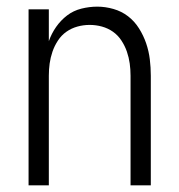

<svg xmlns="http://www.w3.org/2000/svg" viewBox="-20 -558 540 578"><path d="M66 0V-530H127V-434Q135 -457 149 -477Q163 -497 182 -511.5Q201 -526 225 -532Q249 -538 273 -538Q297 -538 321.5 -531Q346 -524 365.5 -509Q385 -494 398.5 -472.5Q412 -451 420 -427.5Q428 -404 431 -379.5Q434 -355 434 -330V0H373V-330Q373 -349 370.5 -367Q368 -385 362 -402.5Q356 -420 345.5 -436Q335 -452 320 -462.5Q305 -473 287 -478Q269 -483 250 -483Q231 -483 213 -478Q195 -473 180 -462.5Q165 -452 154.5 -436Q144 -420 138 -402.5Q132 -385 129.5 -367Q127 -349 127 -330V0Z"/></svg>

Font: Iosevka Term Light
Style: Regular
Weight: 300
Monospace: yes
Designer: Belleve Invis
Foundry: Belleve Invis
Version: Version 9.0.1; ttfautohint (v1.8.3)